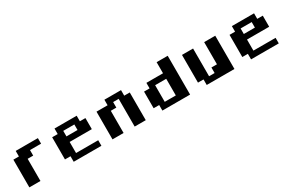

<svg xmlns="http://www.w3.org/2000/svg" viewBox="147 -2312 5580 3750"><g transform="rotate(-30 2937.5 -437.5)"><path d="M250 -750H750V-625H500V-500H375V0H125V-625H250Z M1125 -750H1625V-625H1750V-375H1250V-125H1750V0H1125V-125H1000V-625H1125ZM1250 -625V-500H1500V-625Z M2250 -750H2625V-625H2750V0H2500V-625H2375V-500H2250V0H2000V-625H2250Z M3500 -875H3750V0H3125V-125H3000V-500H3125V-625H3500ZM3250 -500V-125H3500V-500Z M4000 -750H4250V-125H4375V-250H4500V-750H4750V0H4125V-125H4000Z M5125 -750H5625V-625H5750V-375H5250V-125H5750V0H5125V-125H5000V-625H5125ZM5250 -625V-500H5500V-625Z"/></g></svg>

Font: Dogica Pixel
Style: Bold
Weight: 700
Designer: Roberto Mocci
Version: Version 001.000